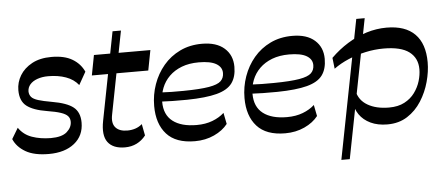

<svg xmlns="http://www.w3.org/2000/svg" viewBox="-55 -811 2630 1137"><g transform="rotate(-5 1260.0 -242.5)"><path d="M208.7 10.2Q121.6 10.2 70.5 -19.7Q19.4 -49.7 -0.1 -96.6L38.3 -160.6Q67.3 -117.9 116.8 -100.5Q166.2 -83.1 228.2 -82.6Q294.6 -82.6 324.3 -108.9Q354 -135.3 354 -168.8Q354 -189.1 341.8 -202.7Q329.7 -216.2 300.8 -225.9Q271.9 -235.7 219.9 -244Q138.3 -257.2 99.8 -287.3Q61.2 -317.4 61.2 -381.7Q61.2 -428.4 85.7 -469Q110.2 -509.6 157.4 -535.3Q204.7 -561 273.4 -561Q350 -561 397.2 -532.8Q444.4 -504.7 466.2 -456.6L423.3 -380.8Q395.6 -415.9 349.2 -432.4Q302.9 -449 243.8 -449Q208.2 -449 179.8 -438.8Q151.4 -428.7 135.9 -410.5Q120.4 -392.3 120.4 -368.1Q121.4 -348.7 132.9 -335.6Q144.3 -322.6 173.1 -313.6Q201.9 -304.7 252.6 -295.8Q341.6 -280.6 379.6 -250.2Q417.6 -219.8 417.6 -158.3Q417.6 -80.6 360.9 -35.2Q304.2 10.2 208.7 10.2Z M661.1 10.5Q590.4 10.5 559.5 -30.9Q528.7 -72.3 545.6 -158L647.3 -680.8H697.3L601.7 -189.3Q591.3 -139 613.7 -113.3Q636.2 -87.6 683.6 -87.6Q708.9 -87.6 731.5 -95Q754 -102.4 771.9 -118.1L785.1 -49.7Q762.9 -20.9 731.5 -5.2Q700.1 10.5 661.1 10.5ZM502.5 -430.9 525.3 -550.5H860.8L837.9 -430.9Z M1077.1 10.2Q964.3 10.2 909.3 -50.9Q854.3 -112 854.3 -218.1Q854.3 -285.4 876.1 -346.9Q897.8 -408.3 938.5 -456.7Q979.2 -505 1037.3 -533Q1095.3 -561 1168.1 -561Q1254 -561 1300.9 -519.4Q1347.9 -477.9 1347.9 -408.8Q1347.9 -348.7 1320.6 -311.5Q1293.2 -274.3 1228.7 -257.2Q1164.2 -240 1051.7 -238.3Q1005.6 -237.8 966.4 -238.5Q927.2 -239.2 891.7 -241.2V-295.4Q927.3 -293.4 964.1 -292.7Q1000.9 -292 1036 -292.6Q1135 -293.7 1187.1 -302.7Q1239.1 -311.7 1258.2 -330.1Q1277.3 -348.4 1277.3 -377.9Q1277.3 -412.9 1243.2 -433Q1209 -453.1 1139.7 -453.1Q1082 -453.1 1038 -436.2Q994 -419.2 964 -389.6Q934 -360 918.8 -321.2Q903.7 -282.4 903.7 -238.8Q903.7 -161.9 953.9 -123.2Q1004.1 -84.4 1095.8 -84.4Q1148.6 -84.4 1189.8 -100.2Q1231.1 -115.9 1259.7 -142.1L1272.9 -75.4Q1243.8 -37.7 1191.9 -13.7Q1140 10.2 1077.1 10.2Z M1614.1 10.2Q1501.3 10.2 1446.3 -50.9Q1391.3 -112 1391.3 -218.1Q1391.3 -285.4 1413.1 -346.9Q1434.8 -408.3 1475.5 -456.7Q1516.2 -505 1574.3 -533Q1632.3 -561 1705.1 -561Q1791 -561 1837.9 -519.4Q1884.9 -477.9 1884.9 -408.8Q1884.9 -348.7 1857.6 -311.5Q1830.2 -274.3 1765.7 -257.2Q1701.2 -240 1588.7 -238.3Q1542.6 -237.8 1503.4 -238.5Q1464.2 -239.2 1428.7 -241.2V-295.4Q1464.3 -293.4 1501.1 -292.7Q1537.9 -292 1573 -292.6Q1672 -293.7 1724.1 -302.7Q1776.1 -311.7 1795.2 -330.1Q1814.3 -348.4 1814.3 -377.9Q1814.3 -412.9 1780.2 -433Q1746 -453.1 1676.7 -453.1Q1619 -453.1 1575 -436.2Q1531 -419.2 1501 -389.6Q1471 -360 1455.8 -321.2Q1440.7 -282.4 1440.7 -238.8Q1440.7 -161.9 1490.9 -123.2Q1541.1 -84.4 1632.8 -84.4Q1685.6 -84.4 1726.8 -100.2Q1768.1 -115.9 1796.7 -142.1L1809.9 -75.4Q1780.8 -37.7 1728.9 -13.7Q1677 10.2 1614.1 10.2Z M2221.3 10.5Q2163.8 10.5 2121.5 -9.7Q2079.3 -29.8 2055.2 -64.7Q2031 -99.6 2028.3 -143.9L2050.1 -203.8Q2061.8 -147.5 2112.6 -117.8Q2163.3 -88.2 2239.6 -88.2Q2293.9 -88.2 2331.6 -108.2Q2369.3 -128.1 2392.7 -160.2Q2416.1 -192.3 2427.1 -228.8Q2438 -265.4 2438 -298.7Q2438 -365.2 2389.1 -402.2Q2340.2 -439.2 2237.1 -439.2Q2183.7 -439.2 2129.7 -427.5Q2075.7 -415.7 2026.7 -394.9Q1977.7 -374 1938.4 -345.3L1930.9 -410.5Q1978.2 -457.2 2032.5 -490.8Q2086.8 -524.5 2146.1 -542.8Q2205.3 -561 2265.1 -561Q2376.5 -561 2433.4 -503.4Q2490.4 -445.9 2490.4 -335.6Q2490.4 -280.5 2473.9 -220Q2457.4 -159.4 2424.1 -107Q2390.8 -54.5 2340.3 -22Q2289.8 10.5 2221.3 10.5ZM1930.8 196 2091.5 -628H2141.6L1980.9 196Z"/></g></svg>

Font: Savate ExtraLight
Style: Italic
Weight: 200
Italic angle: -11°
Designer: Max Esnée
Foundry: Plomb Type
Version: Version 2.000